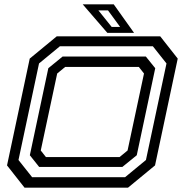

<svg xmlns="http://www.w3.org/2000/svg" viewBox="-20 -868 854 888"><path d="M93.5 0 12.5 -103 117.5 -597 242.5 -700H721L802 -597L697 -103L572 0ZM128.5 -48.5H558.5L655 -128L750 -574.5L687 -654H257L160.5 -574.5L65.5 -128ZM161 -96 118 -150 203.5 -552.5 269.5 -606.5H654.5L698 -552.5L612.5 -150L546 -96ZM192.5 -141.5H533L570 -172L646 -528L622 -558.5H281.5L244.5 -528L168.5 -172ZM600 -716H476.5L362.5 -848H506ZM535.5 -743.5 479.5 -820H435L496.5 -743.5Z"/></svg>

Font: Tourney Expanded Medium
Style: Italic
Weight: 500
Width: 7
Italic angle: -12°
Designer: Tyler Finck
Foundry: Etcetera Type Co
Version: Version 1.010; ttfautohint (v1.8.3)